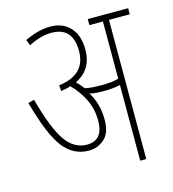

<svg xmlns="http://www.w3.org/2000/svg" viewBox="-97 -713 716 794"><g transform="rotate(-15 260.5 -316.0)"><path d="M432 0V-596H521V-622H348V-596H406V-351Q388 -346 369.5 -344.5Q351 -343 331 -343Q316 -343 297.5 -344Q279 -345 262 -349Q250 -365 233 -382Q306 -417 306 -503Q306 -564 274.5 -598Q243 -632 190 -632Q138 -632 80 -604L90 -579Q141 -606 188 -606Q279 -606 279 -504Q279 -402 163 -388L165 -363Q188 -366 207 -372Q238 -341 259.5 -299Q281 -257 281 -205Q281 -121 211 -121Q156 -121 119 -174.5Q82 -228 47 -357L21 -350Q61 -205 104 -150Q147 -95 214 -95Q250 -95 279 -120Q308 -145 308 -203Q308 -270 275 -323Q288 -319 304 -318Q320 -317 336 -317Q352 -317 370.5 -318.5Q389 -320 406 -324V0Z"/></g></svg>

Font: Noto Sans Devanagari Extra Condensed Thin
Style: Regular
Weight: 250
Width: 2
Designer: Monotype Design Team
Foundry: Monotype Imaging Inc.
Version: 1.000